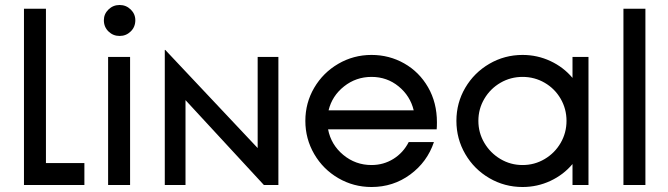

<svg xmlns="http://www.w3.org/2000/svg" viewBox="-20 -741 2675 769"><path d="M76 -706H164V-88H318V0H76Z M501 -513V0H413V-513ZM396 -660Q396 -685 414.5 -703Q433 -721 459 -721Q485 -721 503.5 -703Q522 -685 522 -660Q522 -633 503.5 -615Q485 -597 459 -597Q433 -597 414.5 -615Q396 -633 396 -660Z M640 -541H642L1012 -148V-513H1095V0H1037L723 -340V0H640Z M1203 -257Q1203 -329 1238.5 -389.5Q1274 -450 1335 -485.5Q1396 -521 1468 -521Q1539 -521 1599 -487Q1659 -453 1694.5 -391.5Q1730 -330 1730 -251Q1730 -233 1729 -223H1294Q1306 -161 1355 -120.5Q1404 -80 1468 -80Q1516 -80 1555.5 -104.5Q1595 -129 1617 -172H1718Q1691 -92 1623 -42Q1555 8 1468 8Q1396 8 1335 -27.5Q1274 -63 1238.5 -124Q1203 -185 1203 -257ZM1637 -299Q1623 -357 1576.5 -395Q1530 -433 1468 -433Q1406 -433 1358 -395Q1310 -357 1296 -299Z M1808 -257Q1808 -329 1843.5 -389.5Q1879 -450 1940 -485.5Q2001 -521 2073 -521Q2132 -521 2184.5 -496.5Q2237 -472 2273 -429V-513H2337V0H2273V-84Q2237 -41 2184.5 -16.5Q2132 8 2073 8Q2001 8 1940 -27.5Q1879 -63 1843.5 -124Q1808 -185 1808 -257ZM2249 -257Q2249 -305 2225.5 -345.5Q2202 -386 2161.5 -409.5Q2121 -433 2073 -433Q2025 -433 1984.5 -409.5Q1944 -386 1920 -345.5Q1896 -305 1896 -257Q1896 -209 1920 -168.5Q1944 -128 1984.5 -104Q2025 -80 2073 -80Q2121 -80 2161.5 -104Q2202 -128 2225.5 -168.5Q2249 -209 2249 -257Z M2477 -706H2565V0H2477Z"/></svg>

Font: Lineal
Style: Regular
Weight: 400
Designer: Created by Frank Adebiaye with contributions from Anton Moglia & Ariel Martín Pérez
Created by Frank ADEBIAYE with FontF
Foundry: Velvetyne Type Foundry
Version: Version 2.000